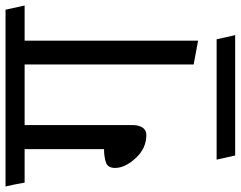

<svg xmlns="http://www.w3.org/2000/svg" viewBox="-119 -612 870 694"><g transform="rotate(-90 316.0 -265.0)"><path d="M430 0V-611H211V-222Q211 -199 202 -185Q193 -171 175 -171Q127 -171 91.5 -209.5Q56 -248 56 -284Q56 -311 77 -317.5Q98 -324 124 -324V-611H3Q0 -628 -3.5 -645.5Q-7 -663 -11 -680H628L643 -611H516V16ZM536 150H101L86 83H521Z"/></g></svg>

Font: Palanquin
Style: Regular
Weight: 400
Designer: Pria Ravichandran
Version: Version 1.0.4